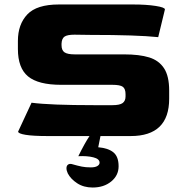

<svg xmlns="http://www.w3.org/2000/svg" viewBox="-20 -608 836 858"><path d="M736 -203V-167Q736 0 564 0H429L419 50Q464 54 487 73Q510 92 510 135Q510 176 477 203Q444 230 394 230Q354 230 325 211Q296 192 283 167Q277 154 277 144Q277 133 283.5 128Q290 123 300 125Q328 133 345.5 136.5Q363 140 386 140Q405 140 415 134Q425 128 425 119Q425 102 397 95Q369 88 330 90Q359 31 380 0H193Q128 0 94.5 -5.5Q61 -11 61 -20L121 -149Q204 -138 403 -138H482Q515 -138 528 -147.5Q541 -157 541 -177V-187Q541 -211 529 -220Q517 -229 482 -229H253Q151 -229 105.5 -266.5Q60 -304 60 -389V-425Q60 -499 102 -543.5Q144 -588 243 -588H575Q634 -588 675.5 -581.5Q717 -575 717 -566L687 -442Q591 -452 385 -452L313 -453Q281 -453 268.5 -444.5Q256 -436 255 -413V-406Q255 -383 268.5 -374Q282 -365 314 -365H534Q603 -365 646.5 -351.5Q690 -338 713 -303Q736 -268 736 -203Z"/></svg>

Font: Gold Bold
Style: Regular
Weight: 400
Designer: jaiki
Version: Version 1.000